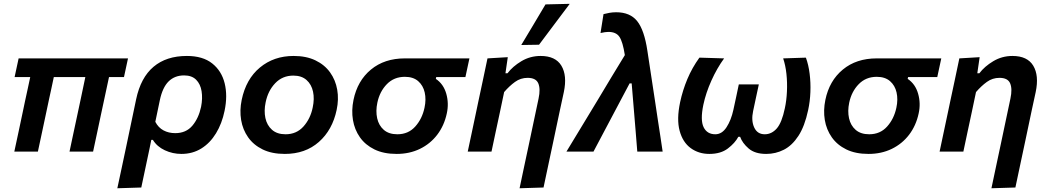

<svg xmlns="http://www.w3.org/2000/svg" viewBox="-20 -810 5600 1026"><path d="M56.5 0Q68 -53 79 -104.8Q90 -156.5 103 -218L113 -266Q121.5 -305 128.5 -337.2Q135.5 -369.5 141.5 -398H58L79.5 -498H664L642.5 -398H562.5L519.5 -197.5Q509.5 -150.5 499 -100.8Q488.5 -51 477.5 0H351.5Q359 -35 369.2 -83.5Q379.5 -132 390.5 -183Q401 -232 412 -283.8Q423 -335.5 436 -398H267.5Q261 -368.5 254.8 -338.2Q248.5 -308 241.5 -277L227.5 -211Q215.5 -155.5 204.8 -104.2Q194 -53 182.5 0Z M607 196Q618.5 142 629.8 89.5Q641 37 654 -24.5L707.5 -279.5Q732 -395.5 800.5 -453.2Q869 -511 978.5 -511Q1063.5 -511 1113.8 -471.2Q1164 -431.5 1180.5 -365Q1197 -298.5 1180 -217.5Q1166 -149.5 1134.2 -97.5Q1102.5 -45.5 1055.8 -16.5Q1009 12.5 949.5 12.5Q902.5 12.5 860.8 -7Q819 -26.5 797 -62.5H788.5L779.5 -18Q767.5 38.5 757 88.2Q746.5 138 735 192ZM916.5 -98.5Q974 -98.5 1007.8 -138.2Q1041.5 -178 1054.5 -239Q1063.5 -284.5 1057.2 -322.8Q1051 -361 1028 -384Q1005 -407 964 -407Q913.5 -407 881 -375Q848.5 -343 834 -274L810 -159Q826 -128 853.8 -113.2Q881.5 -98.5 916.5 -98.5Z M1502 12.5Q1432.5 12.5 1383.5 -11.5Q1334.5 -35.5 1305.8 -76.5Q1277 -117.5 1268.5 -169Q1260 -220.5 1271.5 -276Q1294.5 -387.5 1369 -449.2Q1443.5 -511 1549 -511Q1616.5 -511 1665.5 -487.5Q1714.5 -464 1743.8 -423.2Q1773 -382.5 1782 -330.8Q1791 -279 1779 -223Q1756.5 -115.5 1684 -51.5Q1611.5 12.5 1502 12.5ZM1506 -92.5Q1564.5 -92.5 1601.8 -134.2Q1639 -176 1651 -235.5Q1661 -281.5 1652.8 -320.2Q1644.5 -359 1618 -382.5Q1591.5 -406 1547.5 -406Q1489.5 -406 1450.8 -365.5Q1412 -325 1399.5 -263Q1390 -218 1398.2 -179.2Q1406.5 -140.5 1433.5 -116.5Q1460.5 -92.5 1506 -92.5Z M2099.5 12.5Q2030 12.5 1981 -11.5Q1932 -35.5 1903.2 -76.5Q1874.5 -117.5 1866 -169Q1857.5 -220.5 1869 -276Q1890 -378.5 1962.2 -438.2Q2034.5 -498 2143.5 -498H2488.5L2467 -398H2311L2309 -388.5Q2350 -361 2364.8 -309.2Q2379.5 -257.5 2367.5 -203.5Q2353.5 -138.5 2316.5 -90Q2279.5 -41.5 2224 -14.5Q2168.5 12.5 2099.5 12.5ZM2103.5 -92.5Q2162 -92.5 2199 -133.8Q2236 -175 2248.5 -234.5Q2258 -278.5 2249.5 -316Q2241 -353.5 2214.5 -376.5Q2188 -399.5 2143.5 -399.5Q2085.5 -399.5 2047.2 -360.2Q2009 -321 1996.5 -261.5Q1987 -216.5 1995.5 -178Q2004 -139.5 2031 -116Q2058 -92.5 2103.5 -92.5Z M2756.5 196Q2767.5 143.5 2780.2 83.5Q2793 23.5 2807 -42Q2819.5 -102 2832.5 -162.8Q2845.5 -223.5 2858 -283.5Q2869 -335 2856.5 -364.5Q2844 -394 2799.5 -394Q2762 -394 2732 -372.2Q2702 -350.5 2674 -318L2651.5 -211Q2639 -153.5 2628.5 -103.8Q2618 -54 2606.5 0H2479.5Q2491 -54 2501.8 -104.8Q2512.5 -155.5 2525.5 -217L2536 -267Q2547 -318.5 2559.5 -377Q2572 -435.5 2585 -498L2693.5 -504.5L2681 -418.5H2692Q2719.5 -455 2766.2 -483Q2813 -511 2869 -511Q2948.5 -511 2980 -458.8Q3011.5 -406.5 2993 -318Q2982 -268 2972.8 -224.5Q2963.5 -181 2955.5 -143L2939 -64.5Q2924 5.5 2911 67Q2898 128.5 2884.5 192ZM2765.5 -569.5Q2798.5 -624.5 2830.8 -678.5Q2863 -732.5 2895 -786.5L3024.5 -789.5Q2982.5 -733.5 2941.5 -679Q2900.5 -624.5 2860.5 -571Z M3007 0Q3048 -67.5 3092 -140.2Q3136 -213 3177 -280.5Q3210.5 -336.5 3247.2 -397.5Q3284 -458.5 3319 -515.5Q3308 -586.5 3290.2 -613Q3272.5 -639.5 3231 -639.5Q3224 -639.5 3212.2 -638Q3200.5 -636.5 3189 -633.5L3205 -734.5Q3220.5 -738.5 3237 -741.5Q3253.5 -744.5 3273 -744.5Q3347 -744.5 3385 -697Q3423 -649.5 3439.5 -538.5L3479 -278.5Q3488.5 -213.5 3495.8 -166.5Q3503 -119.5 3509 -80.5Q3515 -41.5 3521 0H3385.5Q3381 -55 3376.5 -111.8Q3372 -168.5 3367.5 -220L3355.5 -364.5H3344.5L3268.5 -221Q3238.5 -164.5 3209.2 -109Q3180 -53.5 3151.5 0Z M3770.5 12.5Q3713.5 12.5 3671 -18.5Q3628.5 -49.5 3611.8 -111Q3595 -172.5 3614.5 -264.5Q3628 -327.5 3653.2 -387.8Q3678.5 -448 3717.5 -502L3849.5 -498Q3811 -445 3781.5 -379.2Q3752 -313.5 3738.5 -250Q3721.5 -168 3740 -130.2Q3758.5 -92.5 3802.5 -92.5Q3838 -92.5 3862.5 -130.2Q3887 -168 3899 -223Q3906.5 -257.5 3914 -292.5Q3921.5 -327.5 3928 -359H4035Q4028 -326.5 4020 -289.5Q4012 -252.5 4004.5 -216.5Q3993.5 -165.5 4010.2 -129Q4027 -92.5 4066.5 -92.5Q4103.5 -92.5 4130.8 -123.5Q4158 -154.5 4174 -231.5Q4183 -272.5 4185.2 -320.8Q4187.5 -369 4182.5 -415.2Q4177.5 -461.5 4165 -498L4286.5 -502Q4300.5 -464 4306.5 -416Q4312.5 -368 4310.5 -317.8Q4308.5 -267.5 4298.5 -221.5Q4280 -135 4246.5 -83.8Q4213 -32.5 4169 -10Q4125 12.5 4074.5 12.5Q4014 12.5 3980.5 -16.5Q3947 -45.5 3935 -79H3925.5Q3907.5 -45.5 3869.5 -16.5Q3831.5 12.5 3770.5 12.5Z M4621 12.5Q4551.5 12.5 4502.5 -11.5Q4453.5 -35.5 4424.8 -76.5Q4396 -117.5 4387.5 -169Q4379 -220.5 4390.5 -276Q4411.5 -378.5 4483.8 -438.2Q4556 -498 4665 -498H5010L4988.5 -398H4832.5L4830.5 -388.5Q4871.5 -361 4886.2 -309.2Q4901 -257.5 4889 -203.5Q4875 -138.5 4838 -90Q4801 -41.5 4745.5 -14.5Q4690 12.5 4621 12.5ZM4625 -92.5Q4683.5 -92.5 4720.5 -133.8Q4757.5 -175 4770 -234.5Q4779.5 -278.5 4771 -316Q4762.5 -353.5 4736 -376.5Q4709.5 -399.5 4665 -399.5Q4607 -399.5 4568.8 -360.2Q4530.5 -321 4518 -261.5Q4508.5 -216.5 4517 -178Q4525.5 -139.5 4552.5 -116Q4579.5 -92.5 4625 -92.5Z M5278 196Q5289 143.5 5301.8 83.5Q5314.5 23.5 5328.5 -42Q5341 -102 5354 -162.8Q5367 -223.5 5379.5 -283.5Q5390.5 -335 5378 -364.5Q5365.5 -394 5321 -394Q5283.5 -394 5253.5 -372.2Q5223.5 -350.5 5195.5 -318L5173 -211Q5160.5 -153.5 5150 -103.8Q5139.5 -54 5128 0H5001Q5012.5 -54 5023.2 -104.8Q5034 -155.5 5047 -217L5057.5 -267Q5068.5 -318.5 5081 -377Q5093.5 -435.5 5106.5 -498L5215 -504.5L5202.5 -418.5H5213.5Q5241 -455 5287.8 -483Q5334.5 -511 5390.5 -511Q5470 -511 5501.5 -458.8Q5533 -406.5 5514.5 -318Q5503.5 -268 5494.2 -224.5Q5485 -181 5477 -143L5460.5 -64.5Q5445.5 5.5 5432.5 67Q5419.5 128.5 5406 192Z"/></svg>

Font: Commissioner SemiBold
Style: Italic
Weight: 600
Italic angle: -12°
Designer: Kostas Bartsokas
Foundry: Kostas Bartsokas
Version: Version 1.000; ttfautohint (v1.8.3)